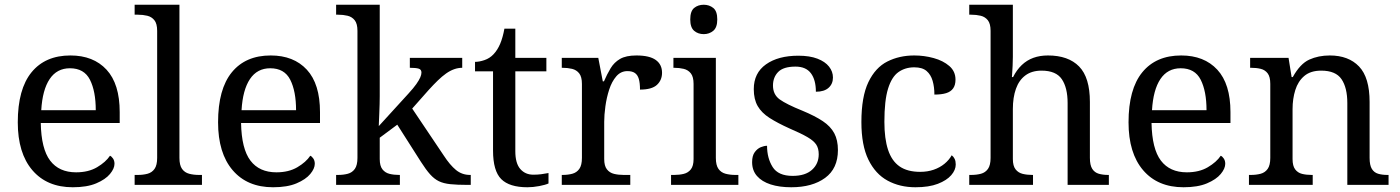

<svg xmlns="http://www.w3.org/2000/svg" viewBox="-20 -780 5906 810"><path d="M287 10Q178 10 116.5 -62Q55 -134 55 -264Q55 -404 113 -475Q171 -546 277 -546Q374 -546 429.5 -486Q485 -426 485 -307V-261H152Q154 -152 191.5 -102.5Q229 -53 301 -53Q353 -53 389.5 -74.5Q426 -96 444 -123Q451 -120 457 -111Q463 -102 463 -89Q463 -69 444 -46Q425 -23 386 -6.5Q347 10 287 10ZM384 -315Q384 -395 359.5 -443.5Q335 -492 275 -492Q220 -492 189.5 -446.5Q159 -401 154 -315Z M548 0V-42H561Q584 -42 602.5 -47Q621 -52 632 -67.5Q643 -83 643 -114V-650Q643 -680 631.5 -694.5Q620 -709 601.5 -713.5Q583 -718 561 -718H548V-760H737V-114Q737 -83 748 -67.5Q759 -52 778 -47Q797 -42 819 -42H832V0Z M1132 10Q1023 10 961.5 -62Q900 -134 900 -264Q900 -404 958 -475Q1016 -546 1122 -546Q1219 -546 1274.5 -486Q1330 -426 1330 -307V-261H997Q999 -152 1036.5 -102.5Q1074 -53 1146 -53Q1198 -53 1234.5 -74.5Q1271 -96 1289 -123Q1296 -120 1302 -111Q1308 -102 1308 -89Q1308 -69 1289 -46Q1270 -23 1231 -6.5Q1192 10 1132 10ZM1229 -315Q1229 -395 1204.5 -443.5Q1180 -492 1120 -492Q1065 -492 1034.5 -446.5Q1004 -401 999 -315Z M1398 0V-42H1406Q1429 -42 1447.5 -47Q1466 -52 1477 -67.5Q1488 -83 1488 -114V-650Q1488 -680 1476.5 -694.5Q1465 -709 1446.5 -713.5Q1428 -718 1406 -718H1398V-760H1582V-374Q1582 -361 1581.5 -340Q1581 -319 1580 -298Q1579 -277 1578.5 -262.5Q1578 -248 1578 -248L1703 -385Q1725 -409 1736.5 -425.5Q1748 -442 1753 -453.5Q1758 -465 1758 -474Q1758 -487 1746 -490.5Q1734 -494 1709 -494V-536H1930V-494Q1913 -494 1896 -488Q1879 -482 1862 -470Q1845 -458 1827 -440.5Q1809 -423 1789 -401L1719 -322L1852 -124Q1878 -84 1903.5 -63Q1929 -42 1963 -42H1966V0H1952Q1909 0 1880 -3Q1851 -6 1831.5 -15.5Q1812 -25 1794.5 -44.5Q1777 -64 1756 -97L1656 -254L1582 -199V-109Q1582 -80 1593.5 -65.5Q1605 -51 1623.5 -46.5Q1642 -42 1664 -42H1667V0Z M2205 10Q2129 10 2094.5 -24.5Q2060 -59 2060 -145V-479H1984V-519Q2002 -519 2024 -526.5Q2046 -534 2062 -551Q2079 -569 2090 -595Q2101 -621 2108 -659H2154V-536H2285V-479H2154V-142Q2154 -91 2175 -67Q2196 -43 2230 -43Q2248 -43 2263 -45Q2278 -47 2294 -50V-6Q2281 0 2255 5Q2229 10 2205 10Z M2350 0V-42H2353Q2376 -42 2394.5 -47Q2413 -52 2424 -67.5Q2435 -83 2435 -114V-426Q2435 -456 2423.5 -470.5Q2412 -485 2393.5 -489.5Q2375 -494 2353 -494H2350V-536H2504L2523 -437H2528Q2541 -467 2556 -492Q2571 -517 2596 -531.5Q2621 -546 2665 -546Q2720 -546 2746.5 -527Q2773 -508 2773 -473Q2773 -442 2751.5 -422Q2730 -402 2680 -402Q2680 -430 2675 -447Q2670 -464 2658.5 -472Q2647 -480 2627 -480Q2599 -480 2580 -458Q2561 -436 2550 -402Q2539 -368 2534 -331.5Q2529 -295 2529 -266V-109Q2529 -80 2540.5 -65.5Q2552 -51 2570.5 -46.5Q2589 -42 2611 -42H2639V0Z M2811 0V-42H2824Q2846 -42 2864.5 -46.5Q2883 -51 2894.5 -65.5Q2906 -80 2906 -109V-426Q2906 -456 2894.5 -470.5Q2883 -485 2864.5 -489.5Q2846 -494 2824 -494H2821V-536H3000V-114Q3000 -83 3011 -67.5Q3022 -52 3041 -47Q3060 -42 3082 -42H3095V0ZM2949 -636Q2925 -636 2908.5 -650Q2892 -664 2892 -698Q2892 -733 2908.5 -746.5Q2925 -760 2949 -760Q2972 -760 2989 -746.5Q3006 -733 3006 -698Q3006 -664 2989 -650Q2972 -636 2949 -636Z M3318 10Q3268 10 3231 -2Q3194 -14 3173.5 -37.5Q3153 -61 3153 -96Q3153 -123 3164 -138Q3175 -153 3189.5 -159Q3204 -165 3216 -165Q3216 -113 3239.5 -75.5Q3263 -38 3324 -38Q3377 -38 3405.5 -63.5Q3434 -89 3434 -129Q3434 -154 3423.5 -170Q3413 -186 3386.5 -201.5Q3360 -217 3311 -238Q3260 -261 3226.5 -282.5Q3193 -304 3176.5 -332.5Q3160 -361 3160 -404Q3160 -472 3211.5 -508.5Q3263 -545 3348 -545Q3396 -545 3428.5 -532.5Q3461 -520 3477.5 -499Q3494 -478 3494 -453Q3494 -426 3475.5 -409.5Q3457 -393 3422 -393Q3422 -443 3401 -471Q3380 -499 3336 -499Q3285 -499 3263 -476.5Q3241 -454 3241 -419Q3241 -381 3269.5 -360.5Q3298 -340 3365 -313Q3418 -291 3451 -269Q3484 -247 3499.5 -218Q3515 -189 3515 -147Q3515 -69 3461 -29.5Q3407 10 3318 10Z M3842 10Q3776 10 3724.5 -18Q3673 -46 3643.5 -106.5Q3614 -167 3614 -265Q3614 -372 3643.5 -433.5Q3673 -495 3723.5 -520.5Q3774 -546 3837 -546Q3879 -546 3919 -535Q3959 -524 3985 -501.5Q4011 -479 4011 -444Q4011 -421 4001 -407Q3991 -393 3971.5 -387Q3952 -381 3922 -381Q3922 -413 3914.5 -439Q3907 -465 3889 -480.5Q3871 -496 3837 -496Q3799 -496 3770.5 -476Q3742 -456 3726.5 -406Q3711 -356 3711 -266Q3711 -195 3726.5 -148Q3742 -101 3775 -78Q3808 -55 3862 -55Q3893 -55 3919 -64Q3945 -73 3964.5 -89Q3984 -105 3995 -125Q4003 -119 4007.5 -109.5Q4012 -100 4012 -86Q4012 -63 3993 -41Q3974 -19 3936.5 -4.5Q3899 10 3842 10Z M4069 0V-42H4077Q4100 -42 4118.5 -47Q4137 -52 4148 -67.5Q4159 -83 4159 -114V-650Q4159 -680 4147.5 -694.5Q4136 -709 4117.5 -713.5Q4099 -718 4077 -718H4069V-760H4253V-540Q4253 -522 4252 -502.5Q4251 -483 4250 -469Q4249 -455 4249 -455H4254Q4269 -485 4290.5 -505.5Q4312 -526 4339.5 -536Q4367 -546 4401 -546Q4487 -546 4532.5 -499.5Q4578 -453 4578 -350V-114Q4578 -83 4588 -67.5Q4598 -52 4615.5 -47Q4633 -42 4655 -42H4658V0H4484V-345Q4484 -410 4459.5 -446Q4435 -482 4374 -482Q4333 -482 4306 -462Q4279 -442 4266 -405.5Q4253 -369 4253 -320V-109Q4253 -80 4264.5 -65.5Q4276 -51 4294.5 -46.5Q4313 -42 4335 -42H4338V0Z M4973 10Q4864 10 4802.5 -62Q4741 -134 4741 -264Q4741 -404 4799 -475Q4857 -546 4963 -546Q5060 -546 5115.5 -486Q5171 -426 5171 -307V-261H4838Q4840 -152 4877.5 -102.5Q4915 -53 4987 -53Q5039 -53 5075.5 -74.5Q5112 -96 5130 -123Q5137 -120 5143 -111Q5149 -102 5149 -89Q5149 -69 5130 -46Q5111 -23 5072 -6.5Q5033 10 4973 10ZM5070 -315Q5070 -395 5045.5 -443.5Q5021 -492 4961 -492Q4906 -492 4875.5 -446.5Q4845 -401 4840 -315Z M5249 0V-42H5257Q5280 -42 5298.5 -47Q5317 -52 5328 -67.5Q5339 -83 5339 -114V-426Q5339 -456 5328 -470.5Q5317 -485 5299 -489.5Q5281 -494 5259 -494H5254V-536H5416L5429 -455H5434Q5465 -511 5503.5 -528.5Q5542 -546 5590 -546Q5669 -546 5713.5 -499.5Q5758 -453 5758 -350V-114Q5758 -83 5767.5 -67.5Q5777 -52 5794 -47Q5811 -42 5833 -42H5838V0H5664V-345Q5664 -410 5639.5 -446Q5615 -482 5554 -482Q5509 -482 5482.5 -459.5Q5456 -437 5444.5 -400Q5433 -363 5433 -320V-109Q5433 -80 5444 -65.5Q5455 -51 5473 -46.5Q5491 -42 5513 -42H5518V0Z"/></svg>

Font: Noto Serif Hebrew
Style: Regular
Weight: 400
Designer: Monotype Design Team
Foundry: Monotype Imaging Inc.
Version: Version 2.003